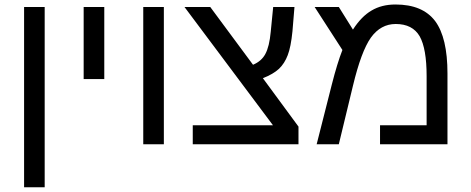

<svg xmlns="http://www.w3.org/2000/svg" viewBox="-20 -629 2052 837"><path d="M85 -598.6Q107.4 -598.6 174.8 -598.6Q174.8 -402.3 174.8 187.5Q152.3 187.5 85 187.5Q85 157.2 85 110.4Q85 -27.3 85 -303.7Q85 -377.9 85 -598.6Z M344.7 -598.6Q367.2 -598.6 434.6 -598.6Q434.6 -520.5 434.6 -284.2Q412.1 -284.2 344.7 -284.2Q344.7 -303.7 344.7 -334Q344.7 -422.9 344.7 -598.6Z M604.5 -598.6Q627 -598.6 694.3 -598.6Q694.3 -449.2 694.3 0Q671.9 0 604.5 0Q604.5 -15.6 604.5 -37.1Q604.5 -140.6 604.5 -375Q604.5 -430.7 604.5 -598.6Z M1281.2 0Q1166 0 820.3 0Q820.3 -20.5 820.3 -83Q907.2 -83 1169.9 -83Q1073.2 -211.9 784.2 -598.6Q812.5 -598.6 896.5 -598.6Q943.4 -536.1 1083 -346.7Q1120.1 -362.3 1136.7 -393.6Q1154.3 -425.8 1160.2 -490.2Q1164.1 -526.4 1170.9 -598.6Q1194.3 -598.6 1263.7 -598.6Q1261.7 -572.3 1254.9 -492.2Q1248 -423.8 1234.4 -388.7Q1220.7 -352.5 1196.3 -329.1Q1170.9 -305.7 1126 -288.1Q1177.7 -217.8 1281.2 -77.1Q1281.2 -57.6 1281.2 0Z M1704.1 -609.4Q1822.3 -609.4 1877 -537.1Q1930.7 -464.8 1930.7 -308.6Q1930.7 -205.1 1930.7 0Q1857.4 0 1636.7 0Q1636.7 -20.5 1636.7 -83Q1687.5 -83 1839.8 -83Q1839.8 -136.7 1839.8 -296.9Q1839.8 -417 1809.6 -470.7Q1778.3 -524.4 1705.1 -524.4Q1639.6 -524.4 1596.7 -464.8Q1554.7 -405.3 1518.6 -254.9Q1498 -169.9 1457 0Q1432.6 0 1360.4 0Q1377 -65.4 1426.8 -261.7Q1450.2 -353.5 1472.7 -411.1Q1432.6 -473.6 1351.6 -598.6Q1377.9 -598.6 1457 -598.6Q1472.7 -574.2 1518.6 -500Q1555.7 -557.6 1599.6 -583Q1643.6 -609.4 1704.1 -609.4Z"/></svg>

Font: Noto Sans Hebrew DECATHLON 
Style: Regular
Weight: 400
Designer: Monotype Design team
Version: Version 1.03 uh